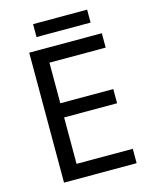

<svg xmlns="http://www.w3.org/2000/svg" viewBox="-126 -937 807 1019"><g transform="rotate(-15 278.0 -427.5)"><path d="M496 0H97V-714H496V-635H187V-412H478V-334H187V-79H496ZM453 -855V-784H156V-855Z"/></g></svg>

Font: Noto Sans Grantha
Style: Regular
Weight: 400
Designer: Monotype Design Team
Foundry: Monotype Imaging Inc.
Version: Version 2.003; ttfautohint (v1.8.4.7-5d5b)